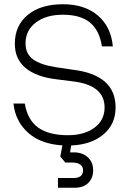

<svg xmlns="http://www.w3.org/2000/svg" viewBox="-20 -679 609 906"><path d="M320.5 -295.5 245 -305Q150.5 -316.5 100.2 -358.5Q50 -400.5 50 -472.5Q50 -558.5 111 -608.8Q172 -659 277.5 -659Q379 -659 441.5 -606Q504 -553 512.5 -460H461Q449.5 -535.5 404.8 -572.5Q360 -609.5 276.5 -609.5Q197 -609.5 148.8 -572.5Q100.5 -535.5 100.5 -474.5Q100.5 -425 136.2 -398.8Q172 -372.5 249 -361L324 -350Q525.5 -325.5 525.5 -172Q525.5 -93 468.2 -44.8Q411 3.5 316 7.5L310.5 40H329Q369.5 40 394.5 63.2Q419.5 86.5 419.5 124Q419.5 162 396.2 184.5Q373 207 333 207H253.5V161H327Q372 161 372 124Q372 106.5 358.2 97.2Q344.5 88 321 88H288L264.5 59.5L274.5 7Q172.5 1 112.5 -52.8Q52.5 -106.5 43.5 -190.5H97Q109.5 -114 159.5 -77.5Q209.5 -41 301 -41Q378 -41 425.8 -76.5Q473.5 -112 473.5 -172Q473.5 -278.5 320.5 -295.5Z"/></svg>

Font: Overused Grotesk Light
Style: Regular
Weight: 300
Version: Version 0.004